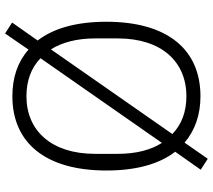

<svg xmlns="http://www.w3.org/2000/svg" viewBox="-60 -718 818 737"><g transform="rotate(90 348.5 -349.0)"><path d="M349 12C526 12 634 -113 634 -349C634 -464 609 -552 562 -613L631 -711L589 -738L527 -649C480 -689 420 -710 349 -710C171 -710 63 -585 63 -349C63 -234 88 -146 135 -85L66 13L108 40L170 -50C216 -9 276 12 349 12ZM127 -305V-393C127 -559 215 -656 349 -656C408 -656 457 -638 494 -602L169 -136C142 -179 127 -236 127 -305ZM570 -393V-305C570 -139 482 -42 349 -42C290 -42 240 -60 203 -96L528 -562C555 -520 570 -463 570 -393Z"/></g></svg>

Font: IBM Plex Arabic Light
Style: Regular
Weight: 300
Designer: Mike Abbink, Paul van der Laan, Pieter van Rosmalen, Wael Morcos, Khajak Apelian
Foundry: Bold Monday
Version: Version 1.0